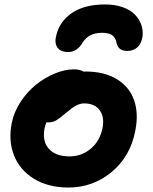

<svg xmlns="http://www.w3.org/2000/svg" viewBox="-20 -796 689 867"><path d="M455.1 -775.9Q498.5 -775.9 533 -763.9Q567.4 -752 587.6 -731.7Q607.9 -711.4 617.2 -686.3Q626.5 -661.1 624 -633.8Q619.6 -600.1 601.1 -583Q582.5 -565.9 554.2 -565.9Q513.2 -565.9 505.9 -604Q502 -625.5 487.1 -636.7Q472.2 -647.9 440.9 -647.9Q380.9 -647.9 354 -605Q328.1 -561 288.1 -561Q252.4 -561 238.5 -582.5Q224.6 -604 234.9 -639.2Q251 -702.1 307.1 -739Q363.3 -775.9 455.1 -775.9ZM289.1 50.8Q198.2 50.8 133.8 11.5Q69.3 -27.8 43.2 -94.5Q17.1 -161.1 33.2 -241.2Q43 -290.5 73 -336.2Q103 -381.8 142.6 -413.6Q182.1 -445.3 227.5 -464.1Q272.9 -482.9 313 -482.9Q340.8 -482.9 358.9 -472.2Q359.9 -472.2 362.1 -472.7Q364.3 -473.1 365.2 -473.1Q451.7 -473.1 508.5 -438Q565.4 -402.8 585.9 -342.5Q606.4 -282.2 590.8 -205.1Q568.8 -89.8 484.4 -19.5Q399.9 50.8 289.1 50.8ZM181.2 -216.8Q169.9 -158.7 200.4 -124.3Q231 -89.8 293.9 -89.8Q349.1 -89.8 390.4 -125Q431.6 -160.2 442.9 -217.8Q452.6 -268.1 429.9 -298.6Q407.2 -329.1 359.9 -329.1Q345.7 -329.1 331.3 -322.8Q316.9 -316.4 307.9 -309.6Q298.8 -302.7 276.9 -285.2Q247.6 -260.3 232.4 -251.7Q217.3 -243.2 196.8 -243.2Q191.9 -243.2 189.9 -244.1Q184.6 -231.9 181.2 -216.8Z"/></svg>

Font: Shantell Sans Bouncy
Style: Bold Italic
Weight: 700
Italic angle: -11.31°
Designer: Stephen Nixon, Anya Danilova, Shantell Martin
Foundry: Arrow Type
Version: Version 1.006;[9816181b4]